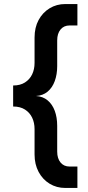

<svg xmlns="http://www.w3.org/2000/svg" viewBox="-20 -730 434 950"><path d="M45 -203V-307Q80 -307 103.5 -322Q127 -337 139 -362Q151 -387 151 -419V-544Q151 -594 171 -631Q191 -668 225.5 -689Q260 -710 303 -710H363V-604H324Q296 -604 279.5 -584Q263 -564 263 -530V-403Q263 -362 251 -329Q239 -296 215.5 -276.5Q192 -257 158 -255ZM303 200Q260 200 225.5 179Q191 158 171 120.5Q151 83 151 34V-91Q151 -123 139 -148Q127 -173 103.5 -188Q80 -203 45 -203V-307L158 -255Q192 -253 215.5 -233.5Q239 -214 251 -181.5Q263 -149 263 -107V20Q263 54 279.5 74Q296 94 324 94H363V200Z"/></svg>

Font: Fustat
Style: Bold
Weight: 700
Designer: Mohamed Gaber, Khaled Hosny, Laura Garcia Mut
Foundry: Kief Type Foundry, Alif Type Foundry, Hard Type Foundry
Version: Version 1.007